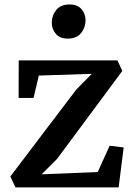

<svg xmlns="http://www.w3.org/2000/svg" viewBox="-20 -816 583 836"><path d="M380 -494.5 149 -487 126 -389.5H61L61.5 -553H491.5L512.5 -507L228 -123.5L161 -57L405.5 -67L457.5 -181.5L518.5 -174L496.5 0H47.5L25 -47.5L312.5 -426.5ZM274.5 -648Q240.5 -648 223 -668.8Q205.5 -689.5 205.5 -717Q205.5 -748.5 224.8 -772.5Q244 -796.5 282.5 -796.5H283.5Q317.5 -796.5 335 -776Q352.5 -755.5 352.5 -728Q352.5 -696.5 333.2 -672.2Q314 -648 275.5 -648Z"/></svg>

Font: Merriweather 24pt SemiBold
Style: Regular
Weight: 600
Designer: Eben Sorkin
Foundry: Eben Sorkin
Version: Version 2.100